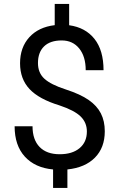

<svg xmlns="http://www.w3.org/2000/svg" viewBox="-20 -846 602 968"><path d="M418 -183.1Q418 -228 386.5 -258.8Q355 -289.6 280.3 -314.5Q176.3 -346.2 128.7 -397.2Q81.1 -448.2 81.1 -526.9Q81.1 -606.9 127.7 -658.2Q174.3 -709.5 255.9 -719.2V-826.2H328.6V-718.8Q410.6 -707.5 456.3 -649.9Q502 -592.3 502 -492.2H412.1Q412.1 -561 379.4 -601.6Q346.7 -642.1 291 -642.1Q232.9 -642.1 202.1 -612.1Q171.4 -582 171.4 -528.3Q171.4 -478.5 203.9 -449Q236.3 -419.4 310.8 -395.3Q385.3 -371.1 427 -342Q468.8 -313 488.5 -274.4Q508.3 -235.8 508.3 -184.1Q508.3 -101.6 458.7 -51.3Q409.2 -1 319.8 8.3V101.6H247.6V8.3Q156.7 0 105.2 -56.4Q53.7 -112.8 53.7 -209.5H144Q144 -141.6 179.7 -105Q215.3 -68.4 280.8 -68.4Q344.7 -68.4 381.3 -99.1Q418 -129.9 418 -183.1Z"/></svg>

Font: Roboto-o
Style: o-Regular
Weight: 400
Designer: Google
Version: Version 2.134; 2016; ttfautohint (v1.6)